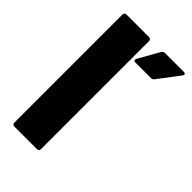

<svg xmlns="http://www.w3.org/2000/svg" viewBox="-214 -774 848 848"><g transform="rotate(45 209.5 -350.0)"><path d="M50 0H192C199 0 204 -5 204 -12V-688C204 -695 199 -700 192 -700H50C43 -700 38 -695 38 -688V-12C38 -5 43 0 50 0ZM228 -578H325C331 -578 336 -580 340 -585L416 -685C418 -688 419 -690 419 -693C419 -697 416 -700 409 -700H291C285 -700 279 -697 276 -692L220 -592C216 -584 219 -578 228 -578Z"/></g></svg>

Font: Barlow Semi Condensed ExtraBold
Style: Regular
Weight: 800
Width: 4
Designer: Jeremy Tribby
Foundry: Tribby Type
Version: Version 1.422;hotconv 1.0.109;makeotfexe 2.5.65596